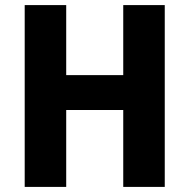

<svg xmlns="http://www.w3.org/2000/svg" viewBox="-20 -800 744 754"><path d="M627 -66V-780H464V-505H240V-780H77V-66H240V-368H464V-66Z"/></svg>

Font: Noto Sans Malayalam UI SemiCondensed ExtraBold
Style: Regular
Weight: 800
Width: 4
Designer: Jelle Bosma - Monotype Design Team
Foundry: Monotype Imaging Inc.
Version: Version 2.104